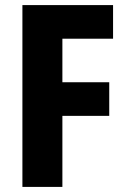

<svg xmlns="http://www.w3.org/2000/svg" viewBox="-20 -734 500 754"><path d="M225 0H68V-714H424V-582H225V-411H409V-279H225Z"/></svg>

Font: Noto Sans Armenian Condensed ExtraBold
Style: Regular
Weight: 800
Width: 3
Designer: Monotype Design Team
Foundry: Monotype Imaging Inc.
Version: Version 2.008; ttfautohint (v1.8.4.7-5d5b)